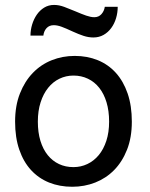

<svg xmlns="http://www.w3.org/2000/svg" viewBox="-20 -730 597 763"><path d="M130.4 -246.6Q130.4 -204.1 140.6 -170.4Q150.9 -136.7 169.7 -113.5Q188.5 -90.3 214.4 -78.1Q240.2 -65.9 272 -65.9Q301.3 -65.9 327.1 -78.1Q353 -90.3 372.3 -113.5Q391.6 -136.7 402.6 -170.4Q413.6 -204.1 413.6 -246.6Q413.6 -289.6 403.3 -323.5Q393.1 -357.4 374.3 -381.1Q355.5 -404.8 329.3 -417.2Q303.2 -429.7 272 -429.7Q242.2 -429.7 216.3 -417.2Q190.4 -404.8 171.4 -381.1Q152.3 -357.4 141.4 -323.5Q130.4 -289.6 130.4 -246.6ZM40 -246.6Q40 -309.6 59.1 -358.2Q78.1 -406.7 110.4 -440.2Q142.6 -473.6 185.5 -490.7Q228.5 -507.8 276.9 -507.8Q327.1 -507.8 368.9 -490.7Q410.6 -473.6 440.7 -440.2Q470.7 -406.7 487.3 -358.2Q503.9 -309.6 503.9 -246.6Q503.9 -183.6 484.9 -135.3Q465.8 -86.9 433.6 -54.2Q401.4 -21.5 358.4 -4.6Q315.4 12.2 267.1 12.2Q216.8 12.2 175 -4.6Q133.3 -21.5 103.3 -54.2Q73.2 -86.9 56.6 -135.3Q40 -183.6 40 -246.6ZM101.1 -588.4Q101.1 -610.8 107.7 -632.6Q114.3 -654.3 126.2 -671.6Q138.2 -689 155.5 -699.7Q172.9 -710.4 194.8 -710.4Q205.1 -710.4 214.8 -708.5Q224.6 -706.5 234.6 -702.9Q244.6 -699.2 255.6 -694.6Q266.6 -689.9 279.3 -685.1Q292.5 -679.7 303 -675.3Q313.5 -670.9 322.5 -668Q331.5 -665 339.4 -663.3Q347.2 -661.6 355 -661.6Q372.1 -661.6 383.1 -673.8Q394 -686 396.5 -703.1H447.8Q447.8 -679.7 441.2 -657.7Q434.6 -635.7 422.1 -618.7Q409.7 -601.6 391.6 -591.3Q373.5 -581.1 351.1 -581.1Q331.5 -581.1 311.8 -587.6Q292 -594.2 269.5 -604.5Q241.2 -617.7 224.4 -623.8Q207.5 -629.9 193.8 -629.9Q175.8 -629.9 165 -618.2Q154.3 -606.4 152.3 -588.4Z"/></svg>

Font: Andika Am
Style: Regular
Weight: 400
Designer: Victor Gaultney, Annie Olsen, Julie Remington, Don Collingsworth, Eric Hays, Becca Hirsbrunner
Foundry: SIL International
Version: Version 5.000